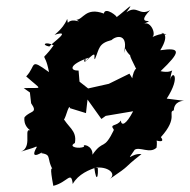

<svg xmlns="http://www.w3.org/2000/svg" viewBox="-20 -569 617 623"><path d="M77 -269 81 -234C104 -201 79 -211 60 -189C60 -193 50 -156 91 -139C45 -171 92 -94 48 -77C123 -99 79 -90 100 -93C68 -38 133 -87 114 -72C155 -66 122 -52 166 3C142 -41 142 -25 153 34C199 23 211 -17 216 28C234 -4 270 -19 297 -27C300 3 293 27 286 -24C327 -32 364 -5 333 14C414 -41 370 -15 439 -69C405 -73 386 -37 417 -83C433 -94 467 -69 488 -90C491 -116 489 -130 460 -123C527 -95 502 -124 502 -124C560 -188 523 -205 544 -211C545 -241 574 -242 577 -242L521 -249C569 -323 538 -344 532 -308C538 -365 553 -327 501 -338C567 -401 568 -416 500 -406C536 -464 500 -465 504 -461C533 -448 521 -473 469 -446C492 -450 470 -505 445 -491C498 -515 412 -479 467 -536C432 -516 426 -554 390 -529C421 -570 391 -538 358 -513C364 -514 321 -549 317 -525C258 -547 250 -505 228 -505C252 -489 217 -514 200 -495C195 -524 207 -497 157 -456C215 -474 152 -432 140 -418C113 -423 127 -436 154 -422C108 -357 124 -415 139 -335C74 -382 99 -357 65 -321C119 -273 119 -286 57 -283ZM414 -307 400 -330 333 -297 266 -282 238 -304 235 -340C208 -339 200 -358 268 -382C240 -346 261 -399 257 -369C301 -414 281 -379 288 -377C303 -412 299 -428 342 -439C359 -455 398 -459 382 -397C401 -445 366 -421 405 -387C405 -387 392 -404 423 -343C421 -358 392 -299 423 -272ZM207 -218 259 -202 264 -246 309 -183 323 -193 412 -208C389 -164 374 -159 372 -178C360 -158 334 -168 349 -149C346 -102 356 -97 351 -150C315 -76 317 -120 280 -67C282 -97 245 -104 253 -93C237 -85 199 -92 223 -105C231 -147 198 -157 182 -192C188 -156 198 -221 206 -222Z"/></svg>

Font: Asimov Aggro
Style: CondIt
Weight: 500
Designer: Google
Version: Version 2.000980; 2014